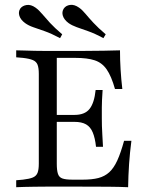

<svg xmlns="http://www.w3.org/2000/svg" viewBox="-20 -781 634 801"><path d="M171 -2.4Q147.6 -2.4 124.6 -2Q101.6 -1.6 81.5 -1.2Q61.3 -0.8 47.6 0V-29L75.8 -31.5Q103.2 -34.7 117.3 -40.7Q131.5 -46.8 136.7 -60.1Q141.9 -73.4 141.9 -98.4V-472.6Q141.9 -497.6 136.7 -510.9Q131.5 -524.2 117.3 -530.2Q103.2 -536.3 75.8 -539.5L47.6 -541.9V-571Q61.3 -571 81.5 -570.2Q101.6 -569.4 124.6 -569Q147.6 -568.5 171 -568.5H180.6H320.2Q374.2 -568.5 413.3 -569.4Q452.4 -570.2 480.6 -571Q480.6 -530.6 483.1 -490.7Q485.5 -450.8 490.3 -409.7H459.7Q444.4 -463.7 425 -491.5Q405.6 -519.4 375 -529.4Q344.4 -539.5 295.2 -539.5H216.9V-97.6Q216.9 -70.2 221.8 -55.6Q226.6 -41.1 240.7 -36.3Q254.8 -31.5 282.3 -31.5H325Q363.7 -31.5 390.3 -38.3Q416.9 -45.2 435.9 -62.5Q454.8 -79.8 469.4 -111.7Q483.9 -143.5 497.6 -193.5H528.2Q521.8 -144.4 518.5 -96.8Q515.3 -49.2 514.5 0Q479.8 -1.6 432.3 -2Q384.7 -2.4 318.5 -2.4H180.6ZM191.1 -272.6V-301.6H362.1V-272.6ZM380.6 -168.5Q376.6 -205.6 366.9 -228.6Q357.3 -251.6 339.1 -262.1Q321 -272.6 290.3 -272.6V-301.6Q333.9 -301.6 353.6 -326.6Q373.4 -351.6 379 -405.6H408.1Q404.8 -358.1 404.8 -332.7Q404.8 -307.3 404.8 -287.1Q404.8 -271.8 405.2 -255.6Q405.6 -239.5 406.9 -219Q408.1 -198.4 409.7 -168.5ZM230.6 -621.8Q194.4 -641.1 166.9 -650.8Q139.5 -660.5 119.4 -667.3Q99.2 -674.2 84.7 -684.7Q66.1 -698.4 60.9 -714.9Q55.6 -731.5 64.5 -745.2Q73.4 -757.3 91.1 -760.1Q108.9 -762.9 128.2 -749.2Q142.7 -738.7 156 -722.6Q169.4 -706.5 188.7 -685.5Q208.1 -664.5 239.5 -637.9ZM411.3 -621.8Q375.8 -641.1 348 -650.8Q320.2 -660.5 300 -667.7Q279.8 -675 266.1 -684.7Q247.6 -698.4 242.3 -714.9Q237.1 -731.5 246 -745.2Q254.8 -758.1 272.6 -760.5Q290.3 -762.9 309.7 -749.2Q322.6 -740.3 336.3 -723.8Q350 -707.3 369.8 -685.9Q389.5 -664.5 421 -637.9Z"/></svg>

Font: Playfair 5pt SemiExpanded Light Light
Style: Regular
Weight: 300
Version: Version 2.203